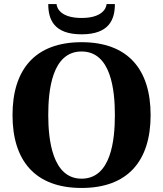

<svg xmlns="http://www.w3.org/2000/svg" viewBox="-20 -916 808 951"><path d="M219 -896C219 -822 245 -746 384 -746C523 -746 549 -822 549 -896H508C506 -872 483 -827 384 -827C285 -827 262 -872 260 -896ZM42 -346C42 -120 154 15 384 15C614 15 726 -120 726 -346C726 -572 614 -707 384 -707C154 -707 42 -572 42 -346ZM219 -346C219 -467 237 -661 384 -661C531 -661 549 -467 549 -346C549 -225 531 -31 384 -31C239 -31 219 -225 219 -346Z"/></svg>

Font: Heuristica
Style: Bold
Weight: 700
Version: Version 1.0.1